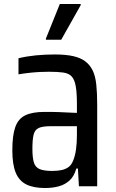

<svg xmlns="http://www.w3.org/2000/svg" viewBox="-20 -861 583 966"><path d="M206 85Q149 85 112.5 67Q76 49 59 7.5Q42 -34 42 -104Q42 -180 57 -222Q72 -264 107.5 -281Q143 -298 204 -298Q218 -298 237 -298Q256 -298 277 -297Q298 -296 320 -295Q342 -294 367 -293V-336Q367 -394 361 -427.5Q355 -461 340.5 -476.5Q326 -492 298.5 -496Q271 -500 226 -500Q209 -500 184.5 -499Q160 -498 131.5 -495Q103 -492 73 -487V-568Q115 -578 160.5 -582.5Q206 -587 256 -587Q311 -587 348.5 -578.5Q386 -570 409.5 -552Q433 -534 446.5 -506Q460 -478 464.5 -435Q469 -392 469 -336V76H377L372 -13H364Q353 26 330 47Q307 68 275.5 76.5Q244 85 206 85ZM242 -1Q270 -1 290.5 -5.5Q311 -10 325.5 -21Q340 -32 348 -53Q358 -77 362.5 -109.5Q367 -142 367 -182V-226H233Q194 -226 174.5 -217Q155 -208 149 -183Q143 -158 143 -113Q143 -68 150.5 -43.5Q158 -19 180 -10Q202 -1 242 -1ZM211 -661V-667L281 -841H386V-835L288 -661Z"/></svg>

Font: Farlight84_Sys_V01
Style: Regular
Weight: 400
Designer: Ryoko NISHIZUKA  (kana, bopomofo & ideographs); Paul D. Hunt (Latin, Greek & Cyrillic); Sandoll Communications , Soo-you
Foundry: Adobe
Version: Version 2.004;October 29, 2024;FontCreator 14.0.0.2814 64-bi